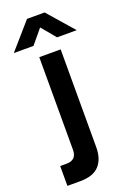

<svg xmlns="http://www.w3.org/2000/svg" viewBox="-228 -843 776 1147"><g transform="rotate(-20 160.0 -270.0)"><path d="M-39.5 -615 104.5 -780H216.5L360.5 -615H235.5L160.5 -705L85.5 -615ZM-10 240V114H30Q95 114 95 49V-540H231V81Q231 156.5 192.8 198.2Q154.5 240 72 240Z"/></g></svg>

Font: Vela Sans ExtBd
Style: Regular
Weight: 800
Designer: Principal design: Mikhail Sharanda - project Manrope.
Design modification: Ravid Balaliev
Foundry: Mikhail Sharanda
Version: Version 1.001